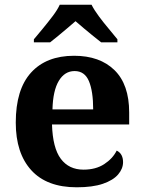

<svg xmlns="http://www.w3.org/2000/svg" viewBox="-20 -786 611 816"><path d="M306 10Q179 10 113 -62.5Q47 -135 47 -265Q47 -406 112 -477.5Q177 -549 295 -549Q404 -549 466.5 -488Q529 -427 529 -308V-257H201Q204 -157 238.5 -111Q273 -65 335 -65Q387 -65 423 -88.5Q459 -112 476 -146Q490 -139 496.5 -126.5Q503 -114 503 -97Q503 -69 482 -44.5Q461 -20 417.5 -5Q374 10 306 10ZM376 -321Q376 -398 358 -441Q340 -484 297 -484Q255 -484 230 -442.5Q205 -401 203 -321ZM124 -619Q140 -638 161.5 -664Q183 -690 203.5 -717Q224 -744 234 -766H369Q380 -744 400 -717Q420 -690 442 -664Q464 -638 479 -619V-606H410Q396 -617 376 -633Q356 -649 336 -666Q316 -683 301 -696Q286 -683 266 -666Q246 -649 226.5 -633Q207 -617 193 -606H124Z"/></svg>

Font: Noto Serif Kannada
Style: Bold
Weight: 700
Version: Version 2.003